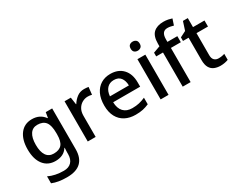

<svg xmlns="http://www.w3.org/2000/svg" viewBox="-104 -1470 2817 2229"><g transform="rotate(-30 1304.5 -355.5)"><path d="M269 -642Q376 -642 434 -561H439L451 -632H537V-86Q537 29 475.5 88Q414 147 288 147Q229 147 180.5 139Q132 131 91 114V21Q177 63 294 63Q360 63 396 25.5Q432 -12 432 -80V-98Q432 -111 433 -132Q434 -153 435 -164H431Q404 -122 363 -102.5Q322 -83 269 -83Q167 -83 109.5 -156.5Q52 -230 52 -361Q52 -491 109.5 -566.5Q167 -642 269 -642ZM291 -554Q228 -554 194.5 -504Q161 -454 161 -360Q161 -266 194.5 -217Q228 -168 293 -168Q367 -168 401.5 -208.5Q436 -249 436 -341V-361Q436 -464 401 -509Q366 -554 291 -554Z M969 -642Q983 -642 999.5 -640.5Q1016 -639 1028 -637L1017 -538Q991 -545 963 -545Q923 -545 887.5 -525Q852 -505 830.5 -467.5Q809 -430 809 -377V-93H703V-632H787L801 -536H805Q831 -579 872 -610.5Q913 -642 969 -642Z M1320 -642Q1426 -642 1487 -576.5Q1548 -511 1548 -398V-340H1186Q1188 -257 1229.5 -213Q1271 -169 1346 -169Q1398 -169 1438.5 -178.5Q1479 -188 1522 -207V-119Q1481 -101 1440 -92Q1399 -83 1342 -83Q1263 -83 1203.5 -114Q1144 -145 1110.5 -206.5Q1077 -268 1077 -358Q1077 -449 1107.5 -512Q1138 -575 1192.5 -608.5Q1247 -642 1320 -642ZM1320 -560Q1263 -560 1228.5 -523Q1194 -486 1188 -418H1442Q1441 -481 1411.5 -520.5Q1382 -560 1320 -560Z M1734 -837Q1758 -837 1776 -823Q1794 -809 1794 -776Q1794 -744 1776 -729.5Q1758 -715 1734 -715Q1708 -715 1690.5 -729.5Q1673 -744 1673 -776Q1673 -809 1690.5 -823Q1708 -837 1734 -837ZM1786 -632V-93H1680V-632Z M2215 -551H2082V-93H1976V-551H1885V-601L1976 -634V-668Q1976 -771 2023.5 -814.5Q2071 -858 2156 -858Q2191 -858 2220 -852Q2249 -846 2269 -839L2242 -758Q2225 -763 2204.5 -767.5Q2184 -772 2161 -772Q2082 -772 2082 -667V-632H2215Z M2503 -169Q2524 -169 2546 -172.5Q2568 -176 2584 -182V-102Q2566 -94 2537.5 -88.5Q2509 -83 2480 -83Q2436 -83 2399 -98Q2362 -113 2340.5 -150Q2319 -187 2319 -253V-551H2244V-599L2323 -639L2360 -753H2425V-632H2579V-551H2425V-255Q2425 -211 2446.5 -190Q2468 -169 2503 -169Z"/></g></svg>

Font: Noto Sans Kannada UI Medium
Style: Regular
Weight: 500
Designer: Jelle Bosma - Monotype Design Team
Foundry: Monotype Imaging Inc.
Version: Version 2.005; ttfautohint (v1.8.4.7-5d5b)